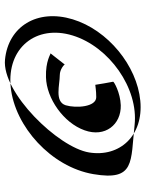

<svg xmlns="http://www.w3.org/2000/svg" viewBox="78 -796 610 806"><g transform="rotate(-90 383.0 -393.0)"><path d="M55 -306C25 -130 107 -150 261 -133C416 -116 590 -240 637 -393C684 -546 585 -670 420 -653C255 -636 85 -483 55 -306ZM146 -324C167 -454 398 -691 536 -677C675 -663 750 -542 705 -393C660 -245 510 -123 363 -109C217 -95 125 -195 146 -324ZM471 -447C430 -447 359 -470 344 -422C331 -378 337 -294 378 -294C406 -294 426 -298 430 -298C434 -271 438 -250 443 -223C444 -220 398 -193 344 -191C263 -189 208 -257 239 -343C270 -431 373 -503 462 -505C530 -507 558 -485 562 -486L515 -426C516 -428 495 -447 471 -447Z"/></g></svg>

Font: Drag You Down
Style: Regular
Weight: 400
Designer: Robert Jablonski
Foundry: Cannot Into Space Fonts
Version: Version 0.97